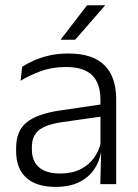

<svg xmlns="http://www.w3.org/2000/svg" viewBox="-20 -702 526 732"><path d="M362.5 0 365.5 -121.5 363 -131V-288.5V-321Q363 -384 331.2 -415.2Q299.5 -446.5 231.5 -446.5Q178.5 -446.5 135 -430.5Q91.5 -414.5 58.5 -394L64.5 -447.5Q82.5 -459 108 -470.8Q133.5 -482.5 166.8 -490.2Q200 -498 240 -498Q289 -498 323.8 -486Q358.5 -474 380.5 -451Q402.5 -428 412.8 -395.5Q423 -363 423 -322.5V0ZM191.5 10.5Q119 10.5 80.2 -24.5Q41.5 -59.5 41.5 -125V-138Q41.5 -202.5 81.2 -235.2Q121 -268 210 -281L373 -305L376 -259L217.5 -236.5Q155.5 -227.5 128.5 -205.8Q101.5 -184 101.5 -141.5V-132.5Q101.5 -87.5 129 -64Q156.5 -40.5 209.5 -40.5Q255 -40.5 287.2 -57Q319.5 -73.5 339.2 -101.2Q359 -129 365.5 -163.5L377.5 -120.5H365Q359 -86 338.8 -56Q318.5 -26 282.2 -7.8Q246 10.5 191.5 10.5ZM312 -682H380.5V-681L266.5 -550.5H212V-552Z"/></svg>

Font: Anek Bangla Light
Style: Regular
Weight: 300
Designer: Sulekha Rajkumar (Bangla), Yesha Goshar (Latin)
Foundry: Ek Type
Version: Version 1.003